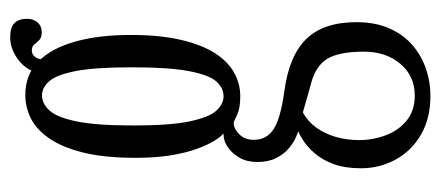

<svg xmlns="http://www.w3.org/2000/svg" viewBox="-259 -337 846 368"><g transform="rotate(-90 164.0 -153.0)"><path d="M164.5 249Q121 249 89.8 230.8Q58.5 212.5 42 182Q25.5 151.5 25.5 116Q25.5 85 33.5 63.5Q41.5 42 53.5 28Q65.5 14 77.2 6.2Q89 -1.5 96.5 -4.5Q92 -5.5 82.5 -10Q73 -14.5 62.8 -23.2Q52.5 -32 45 -46.8Q37.5 -61.5 37.5 -82.5Q37.5 -102.5 45.5 -116.5Q53.5 -130.5 64.2 -138.2Q75 -146 84.5 -147Q86 -147 88.8 -147.5Q91.5 -148 92.5 -147.5Q86 -152.5 78 -165.5Q70 -178.5 62.5 -199.2Q55 -220 50.2 -249.2Q45.5 -278.5 45.5 -316Q45.5 -375.5 55.5 -416Q65.5 -456.5 82.5 -481.2Q99.5 -506 121 -516.8Q142.5 -527.5 166 -527.5Q205 -527.5 230.2 -502.5Q255.5 -477.5 268.2 -432.2Q281 -387 281 -325.5Q281 -269 271.5 -228.8Q262 -188.5 245.8 -163.5Q229.5 -138.5 208.2 -127Q187 -115.5 163.5 -115.5Q141.5 -115.5 129.2 -121Q117 -126.5 115 -127.5Q114.5 -128 113.8 -128Q113 -128 111.5 -128Q101.5 -128 90.8 -117.5Q80 -107 80 -89.5Q80 -65.5 99.8 -52Q119.5 -38.5 173 -31Q241 -22 273.2 11Q305.5 44 305.5 107Q305.5 143.5 293.5 170.5Q281.5 197.5 261.2 214.8Q241 232 216 240.5Q191 249 164.5 249ZM164.5 219Q202.5 219 225.8 191.2Q249 163.5 249 121.5Q249 72.5 234.5 50Q220 27.5 183.5 19Q173 16 163 13.2Q153 10.5 145 8Q137 5.5 132.5 4.5Q115 14 103.2 30.5Q91.5 47 85.5 67.8Q79.5 88.5 79.5 112.5Q79.5 139 88.8 163.5Q98 188 117 203.5Q136 219 164.5 219ZM163.5 -147.5Q179 -147.5 191.5 -161Q204 -174.5 211.5 -212.8Q219 -251 219 -323.5Q219 -394 211.8 -431Q204.5 -468 192.2 -481.8Q180 -495.5 165 -495.5Q150 -495.5 136.8 -481.8Q123.5 -468 115.5 -430.2Q107.5 -392.5 107.5 -320.5Q107.5 -249 115.5 -211.8Q123.5 -174.5 136.2 -161Q149 -147.5 163.5 -147.5ZM207 -495.5Q211 -523.5 232.2 -540Q253.5 -556.5 276.5 -556.5Q296 -556.5 304 -548Q312 -539.5 312 -524.5Q312 -512 305 -504Q298 -496 286 -496Q276 -496 271.2 -500.8Q266.5 -505.5 262.8 -510.2Q259 -515 251 -515Q244.5 -515 239.5 -509.5Q234.5 -504 234.5 -494Z"/></g></svg>

Font: Imbue Light
Style: Regular
Weight: 300
Designer: Tyler Finck
Foundry: Etcetera Type Company
Version: Version 1.102